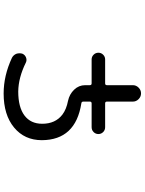

<svg xmlns="http://www.w3.org/2000/svg" viewBox="108 -903 784 1040"><g transform="rotate(90 500.0 -383.0)"><path d="M301.8 -487.3Q287.1 -487.3 276.4 -498Q265.6 -508.8 265.6 -523.9Q265.6 -539.1 276.4 -549.8Q287.1 -560.5 301.8 -560.5H431.6Q441.4 -560.5 441.4 -570.3V-710.9Q441.4 -728.5 454.6 -741.7Q467.8 -754.9 485.8 -754.9Q503.9 -754.9 517.1 -741.7Q530.3 -728.5 530.3 -710.9V-570.3Q530.3 -560.5 540 -560.5H668.9Q684.6 -560.5 695.3 -549.8Q706.1 -539.1 706.1 -523.9Q706.1 -508.8 695.3 -498Q684.6 -487.3 668.9 -487.3H540Q530.3 -487.3 530.3 -477.5V-442.4Q530.3 -432.6 540 -431.6Q738.3 -400.4 739.3 -217.8Q739.3 -124 670.9 -67.4Q602.5 -10.7 486.3 -10.7Q389.6 -10.7 293 -55.7Q278.3 -63.5 271.5 -79.1Q268.6 -87.9 268.6 -96.7Q268.6 -103.5 270.5 -111.3Q276.4 -126 291 -131.8Q305.7 -137.7 319.3 -130.9Q400.4 -90.8 475.6 -89.8Q560.5 -89.8 605.5 -123.5Q650.4 -157.2 650.4 -219.7Q650.4 -291 600.6 -329.1Q572.3 -350.6 526.4 -359.4Q490.2 -367.2 465.8 -392.6Q441.4 -418 441.4 -452.1V-477.5Q441.4 -487.3 431.6 -487.3Z"/></g></svg>

Font: Rounded-X Mgen+ 1mn regular
Style: Regular
Weight: 400
Designer: [Source Han Sans]
Ryoko NISHIZUKA  (kana & ideographs); Paul D. Hunt (Latin, Greek & Cyrillic); Wenlong ZHANG  (bopomofo
Version: Version 1.059.20150602